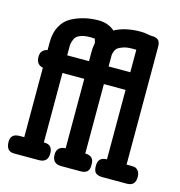

<svg xmlns="http://www.w3.org/2000/svg" viewBox="-106 -700 737 785"><g transform="rotate(15 262.5 -307.5)"><path d="M-11.2 -41Q-11.2 -75.2 26.9 -75.2H45.9V-369.1Q17.1 -375 17.1 -407.2V-408.2Q17.1 -438 45.9 -443.8V-478Q45.9 -517.1 61.5 -545.7Q77.1 -574.2 103.5 -588.1Q129.9 -602.1 158 -608.6Q186 -615.2 216.8 -615.2Q256.8 -615.2 285.2 -590.8Q328.1 -614.7 392.1 -615.2Q410.2 -615.2 422.6 -612.5Q435.1 -609.9 438 -609.9H442.9Q460.9 -609.9 470 -602.1Q479 -594.2 479 -571.8V-75.2H498Q507.8 -75.2 514.9 -73.5Q522 -71.8 529.1 -63Q536.1 -54.2 536.1 -37.1Q536.1 0 500 0H397Q378.9 0 368.9 -7.6Q358.9 -15.1 358.9 -38.1Q358.9 -75.2 396 -75.2V-369.1H304.2V-75.2Q342.3 -75.2 340.8 -37.1Q342.8 0 305.2 0H222.2Q184.1 0 184.1 -39.1Q184.1 -73.2 221.2 -75.2V-369.1H128.9V-75.2H130.9Q166 -75.2 166 -38.1Q166 0 127.9 0H22.9Q-11.2 0 -11.2 -41ZM128.9 -443.8H221.2V-481.9Q221.2 -495.1 222.2 -503.2Q223.1 -511.2 224.1 -514.6Q225.1 -518.1 225.1 -520Q225.1 -524.9 220.2 -539.1Q212.4 -540 201.2 -540Q175.3 -540 158.2 -533Q141.1 -525.9 136 -512.9Q130.9 -500 129.9 -494.4Q128.9 -488.8 128.9 -478ZM304.2 -443.8H396V-539.1H377.9Q356 -539.1 341.1 -533.9Q326.2 -528.8 319.1 -523.4Q312 -518.1 308.1 -507.1Q304.2 -496.1 304.2 -491.9Q304.2 -487.8 304.2 -478Z"/></g></svg>

Font: CMU Typewriter Text
Style: Bold
Weight: 700
Version: Version 0.7.0